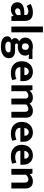

<svg xmlns="http://www.w3.org/2000/svg" viewBox="1658 -2412 992 4347"><g transform="rotate(90 2153.5 -238.0)"><path d="M68 -435Q111 -460 159 -473.5Q207 -487 261 -487Q304 -487 339.5 -477Q375 -467 400.5 -445.5Q426 -424 439.5 -390.5Q453 -357 453 -310V0H350L338 -49H334Q311 -21 275.5 -5Q240 11 193 11Q154 11 124 -0.5Q94 -12 73 -31.5Q52 -51 41.5 -78Q31 -105 31 -136Q31 -177 48.5 -206.5Q66 -236 97 -255Q128 -274 169.5 -283Q211 -292 259 -292H319V-321Q319 -354 298.5 -369.5Q278 -385 241 -385Q212 -385 181.5 -376Q151 -367 114 -347ZM320 -209 277 -208Q216 -206 192 -187.5Q168 -169 168 -143Q168 -109 188.5 -96.5Q209 -84 235 -84Q261 -84 284.5 -99Q308 -114 320 -134Z M580 0V-714H711V0Z M830 -315Q830 -354 845.5 -386Q861 -418 888.5 -440.5Q916 -463 953.5 -475Q991 -487 1036 -487Q1053 -487 1073 -484.5Q1093 -482 1110 -477H1314V-393H1271L1209 -402Q1222 -386 1230.5 -362Q1239 -338 1239 -314Q1239 -238 1184.5 -191.5Q1130 -145 1035 -145Q1010 -145 991 -149Q966 -139 966 -116Q966 -100 977 -92Q988 -84 1016 -84H1123Q1202 -84 1249.5 -49.5Q1297 -15 1297 61Q1297 100 1278.5 132.5Q1260 165 1226 188.5Q1192 212 1144 225Q1096 238 1037 238Q928 238 864.5 199.5Q801 161 801 89Q801 56 823 31.5Q845 7 884 -7Q870 -17 856 -35.5Q842 -54 842 -82Q842 -115 862 -139Q882 -163 913 -177Q898 -185 883.5 -197.5Q869 -210 857 -227Q845 -244 837.5 -266Q830 -288 830 -315ZM958 16Q943 24 933 37Q923 50 923 70Q923 99 949.5 118.5Q976 138 1041 138Q1106 138 1136 116Q1166 94 1166 66Q1166 38 1147 27Q1128 16 1088 16ZM1109 -316Q1109 -355 1088 -375Q1067 -395 1035 -395Q1002 -395 981.5 -375Q961 -355 961 -317Q961 -277 982 -257Q1003 -237 1035 -237Q1068 -237 1088.5 -257Q1109 -277 1109 -316Z M1817 -204H1500V-200Q1500 -143 1540 -115Q1580 -87 1643 -87Q1683 -87 1713.5 -95Q1744 -103 1769 -114L1793 -21Q1766 -8 1725 1.5Q1684 11 1628 11Q1574 11 1526.5 -3.5Q1479 -18 1443.5 -48Q1408 -78 1387 -124Q1366 -170 1366 -234Q1366 -291 1383 -337.5Q1400 -384 1431.5 -417Q1463 -450 1507 -468.5Q1551 -487 1605 -487Q1702 -487 1759.5 -428Q1817 -369 1817 -263ZM1681 -295Q1681 -314 1676.5 -332Q1672 -350 1662 -363.5Q1652 -377 1637 -385Q1622 -393 1600 -393Q1560 -393 1534 -366Q1508 -339 1503 -293Z M2044 0H1911V-477H2015L2031 -416Q2063 -449 2101 -468Q2139 -487 2187 -487Q2289 -487 2326 -413Q2358 -448 2399 -467.5Q2440 -487 2487 -487Q2563 -487 2603.5 -446Q2644 -405 2644 -327V0H2511V-312Q2511 -346 2494.5 -365.5Q2478 -385 2446 -385Q2419 -385 2391.5 -372Q2364 -359 2344 -335V0H2211V-312Q2211 -346 2194.5 -365.5Q2178 -385 2146 -385Q2119 -385 2091.5 -370.5Q2064 -356 2044 -331Z M3190 -204H2873V-200Q2873 -143 2913 -115Q2953 -87 3016 -87Q3056 -87 3086.5 -95Q3117 -103 3142 -114L3166 -21Q3139 -8 3098 1.5Q3057 11 3001 11Q2947 11 2899.5 -3.5Q2852 -18 2816.5 -48Q2781 -78 2760 -124Q2739 -170 2739 -234Q2739 -291 2756 -337.5Q2773 -384 2804.5 -417Q2836 -450 2880 -468.5Q2924 -487 2978 -487Q3075 -487 3132.5 -428Q3190 -369 3190 -263ZM3054 -295Q3054 -314 3049.5 -332Q3045 -350 3035 -363.5Q3025 -377 3010 -385Q2995 -393 2973 -393Q2933 -393 2907 -366Q2881 -339 2876 -293Z M3709 -204H3392V-200Q3392 -143 3432 -115Q3472 -87 3535 -87Q3575 -87 3605.5 -95Q3636 -103 3661 -114L3685 -21Q3658 -8 3617 1.5Q3576 11 3520 11Q3466 11 3418.5 -3.5Q3371 -18 3335.5 -48Q3300 -78 3279 -124Q3258 -170 3258 -234Q3258 -291 3275 -337.5Q3292 -384 3323.5 -417Q3355 -450 3399 -468.5Q3443 -487 3497 -487Q3594 -487 3651.5 -428Q3709 -369 3709 -263ZM3573 -295Q3573 -314 3568.5 -332Q3564 -350 3554 -363.5Q3544 -377 3529 -385Q3514 -393 3492 -393Q3452 -393 3426 -366Q3400 -339 3395 -293Z M3936 0H3803V-477H3907L3923 -416Q3956 -450 3995.5 -468.5Q4035 -487 4083 -487Q4162 -487 4204 -444Q4246 -401 4246 -319V0H4113V-305Q4113 -342 4095 -363.5Q4077 -385 4042 -385Q4016 -385 3987.5 -370.5Q3959 -356 3936 -331Z"/></g></svg>

Font: Mukta Malar
Style: Bold
Weight: 700
Designer: Aadarsh Rajan, Girish Dalvi, Yashodeep Gholap
Foundry: Ek Type
Version: Version 2.538;PS 1.000;hotconv 16.6.51;makeotf.lib2.5.65220;